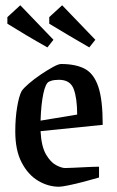

<svg xmlns="http://www.w3.org/2000/svg" viewBox="-20 -700 445 729"><path d="M356 -26Q332 -19 300 -10.5Q268 -2 241 3.5Q214 9 204 9Q163 9 125 -13.5Q87 -36 62.5 -82.5Q38 -129 38 -201Q38 -251 45 -293Q52 -335 62 -354Q70 -366 90.5 -383.5Q111 -401 135.5 -417.5Q160 -434 181 -445.5Q202 -457 212 -457Q267 -457 301.5 -439Q336 -421 353 -371.5Q370 -322 370 -226L134 -202Q137 -144 154.5 -114Q172 -84 193 -73Q214 -62 227 -62Q233 -62 256.5 -63Q280 -64 308.5 -65.5Q337 -67 356 -67ZM166 -390Q153 -384 144.5 -344Q136 -304 134 -242L273 -265Q273 -326 260 -361.5Q247 -397 204 -397Q196 -397 186.5 -396Q177 -395 166 -390ZM160 -520Q119 -543 79.5 -566.5Q40 -590 8 -610V-635L57 -680L183 -549ZM319 -520Q279 -543 239.5 -566.5Q200 -590 167 -610V-635L216 -680L342 -549Z"/></svg>

Font: Grenze Gotisch
Style: Regular
Weight: 400
Designer: Renata Polastri
Foundry: Omnibus-Type
Version: Version 1.001